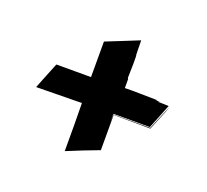

<svg xmlns="http://www.w3.org/2000/svg" viewBox="-80 -596 639 594"><g transform="rotate(20 239.5 -299.5)"><path d="M410 -256H289V-257C288 -241 288 -227 288 -217V-258H408L440 -338C446 -340 424 -339 406 -340C403 -341 409 -341 411 -342C398 -342 397 -342 403 -343H396L400 -344C363 -344 330 -346 295 -345H294V-371C294 -377 293 -376 292 -378C293 -402 294 -455 292 -453C292 -476 291 -465 291 -501C267 -491 211 -469 184 -458V-341H70C49 -290 57 -308 35 -254L185 -256C186 -188 186 -190 186 -98C250 -124 227 -115 290 -139V-255C337 -255 378 -254 411 -254C442 -330 436 -313 444 -336C435 -317 418 -275 410 -256Z"/></g></svg>

Font: HIVNotRetro
Style: Regular
Weight: 400
Designer: Feorag
Foundry: Feorag
Version: Version 1.000;PS 001.000;hotconv 1.0.88;makeotf.lib2.5.64775